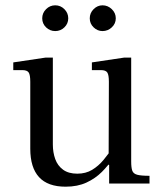

<svg xmlns="http://www.w3.org/2000/svg" viewBox="-20 -691 623 723"><path d="M227 12Q160 12 127 -24Q94 -60 94 -131V-383Q94 -409 88 -418Q82 -427 64 -427H30V-456L151 -474H179V-147Q179 -117 188 -92Q197 -67 217.5 -52Q238 -37 271 -37Q303 -37 327 -51.5Q351 -66 370 -89Q389 -112 404 -135V-93Q388 -68 363.5 -43.5Q339 -19 305.5 -3.5Q272 12 227 12ZM391 0V-70H389L390 -383Q390 -409 384 -418Q378 -427 360 -427H326V-456L447 -474H474V-83Q474 -60 478 -48.5Q482 -37 496.5 -33Q511 -29 543 -29V0ZM366 -574Q347 -574 332.5 -588Q318 -602 318 -622Q318 -642 332.5 -656.5Q347 -671 366 -671Q386 -671 401 -656.5Q416 -642 416 -622Q416 -602 401 -588Q386 -574 366 -574ZM188 -574Q168 -574 153.5 -588Q139 -602 139 -622Q139 -642 153.5 -656.5Q168 -671 188 -671Q208 -671 222.5 -656.5Q237 -642 237 -622Q237 -602 222.5 -588Q208 -574 188 -574Z"/></svg>

Font: Frank Ruhl Libre
Style: Regular
Weight: 400
Designer: Yanek Iontef
Foundry: Fontef
Version: Version 6.004